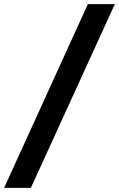

<svg xmlns="http://www.w3.org/2000/svg" viewBox="-61 -799 578 933"><path d="M-41 114 366 -779H497L89 114Z"/></svg>

Font: DM Sans 17pt
Style: Bold Italic
Weight: 700
Italic angle: -10°
Version: Version 4.004;gftools[0.9.30]